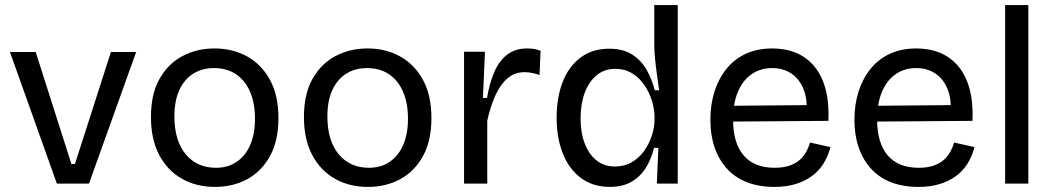

<svg xmlns="http://www.w3.org/2000/svg" viewBox="-20 -720 4131 753"><path d="M203 0 19 -516H120L260 -77H274L415 -516H514L329 0Z M823 13Q749 13 692.5 -19.5Q636 -52 604 -113Q572 -174 572 -261Q572 -351 605.5 -410.5Q639 -470 695.5 -500Q752 -530 821 -530Q893 -530 949.5 -498.5Q1006 -467 1039 -406.5Q1072 -346 1072 -257Q1072 -168 1039 -108Q1006 -48 950 -17.5Q894 13 823 13ZM827 -62Q874 -62 908.5 -85.5Q943 -109 961.5 -152Q980 -195 980 -254Q980 -315 961 -359.5Q942 -404 906 -428.5Q870 -453 819 -453Q772 -453 737 -430.5Q702 -408 683 -366Q664 -324 664 -263Q664 -169 708 -115.5Q752 -62 827 -62Z M1423 13Q1349 13 1292.5 -19.5Q1236 -52 1204 -113Q1172 -174 1172 -261Q1172 -351 1205.5 -410.5Q1239 -470 1295.5 -500Q1352 -530 1421 -530Q1493 -530 1549.5 -498.5Q1606 -467 1639 -406.5Q1672 -346 1672 -257Q1672 -168 1639 -108Q1606 -48 1550 -17.5Q1494 13 1423 13ZM1427 -62Q1474 -62 1508.5 -85.5Q1543 -109 1561.5 -152Q1580 -195 1580 -254Q1580 -315 1561 -359.5Q1542 -404 1506 -428.5Q1470 -453 1419 -453Q1372 -453 1337 -430.5Q1302 -408 1283 -366Q1264 -324 1264 -263Q1264 -169 1308 -115.5Q1352 -62 1427 -62Z M1800 0V-279V-517H1882L1874 -336H1890Q1900 -395 1919 -438.5Q1938 -482 1969.5 -506Q2001 -530 2047 -530Q2058 -530 2071 -528.5Q2084 -527 2100 -521L2096 -426Q2081 -431 2066 -434Q2051 -437 2037 -437Q1998 -437 1969.5 -412Q1941 -387 1922 -344Q1903 -301 1891 -247V0Z M2372 13Q2306 13 2259 -21.5Q2212 -56 2187.5 -117.5Q2163 -179 2163 -258Q2163 -337 2186.5 -398Q2210 -459 2256.5 -494Q2303 -529 2369 -529Q2424 -529 2459.5 -506Q2495 -483 2516 -446Q2537 -409 2548 -366H2565Q2561 -395 2556.5 -427Q2552 -459 2549 -489.5Q2546 -520 2546 -544V-700H2638V-255V0H2556L2562 -140H2545Q2534 -95 2512 -60.5Q2490 -26 2455.5 -6.5Q2421 13 2372 13ZM2392 -67Q2429 -67 2458 -84Q2487 -101 2506.5 -128.5Q2526 -156 2536.5 -188.5Q2547 -221 2547 -250V-262Q2547 -282 2541.5 -307Q2536 -332 2524 -357Q2512 -382 2494 -403Q2476 -424 2451 -437Q2426 -450 2394 -450Q2350 -450 2319.5 -424.5Q2289 -399 2273 -355.5Q2257 -312 2257 -256Q2257 -199 2273.5 -156.5Q2290 -114 2320 -90.5Q2350 -67 2392 -67Z M3017 13Q2956 13 2909 -5.5Q2862 -24 2830.5 -59Q2799 -94 2782.5 -142Q2766 -190 2766 -250Q2766 -311 2782.5 -362Q2799 -413 2830 -451Q2861 -489 2906 -509.5Q2951 -530 3009 -530Q3060 -530 3101.5 -513Q3143 -496 3173 -460.5Q3203 -425 3217.5 -371.5Q3232 -318 3229 -246L2824 -243V-305L3174 -308L3143 -266Q3148 -329 3131.5 -370Q3115 -411 3083 -432Q3051 -453 3009 -453Q2962 -453 2927.5 -429Q2893 -405 2874 -360Q2855 -315 2855 -251Q2855 -159 2896.5 -110.5Q2938 -62 3018 -62Q3050 -62 3073.5 -69.5Q3097 -77 3113.5 -90.5Q3130 -104 3140.5 -122.5Q3151 -141 3157 -161L3237 -143Q3227 -106 3209 -77.5Q3191 -49 3163.5 -29Q3136 -9 3099.5 2Q3063 13 3017 13Z M3582 13Q3521 13 3474 -5.5Q3427 -24 3395.5 -59Q3364 -94 3347.5 -142Q3331 -190 3331 -250Q3331 -311 3347.5 -362Q3364 -413 3395 -451Q3426 -489 3471 -509.5Q3516 -530 3574 -530Q3625 -530 3666.5 -513Q3708 -496 3738 -460.5Q3768 -425 3782.5 -371.5Q3797 -318 3794 -246L3389 -243V-305L3739 -308L3708 -266Q3713 -329 3696.5 -370Q3680 -411 3648 -432Q3616 -453 3574 -453Q3527 -453 3492.5 -429Q3458 -405 3439 -360Q3420 -315 3420 -251Q3420 -159 3461.5 -110.5Q3503 -62 3583 -62Q3615 -62 3638.5 -69.5Q3662 -77 3678.5 -90.5Q3695 -104 3705.5 -122.5Q3716 -141 3722 -161L3802 -143Q3792 -106 3774 -77.5Q3756 -49 3728.5 -29Q3701 -9 3664.5 2Q3628 13 3582 13Z M3922 0V-700H4013V0Z"/></svg>

Font: Bricolage Grotesque 16pt
Style: Regular
Weight: 400
Version: Version 1.001;gftools[0.9.33.dev8+g029e19f]